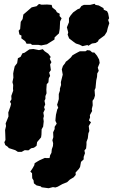

<svg xmlns="http://www.w3.org/2000/svg" viewBox="-20 -782 600 1019"><path d="M150 -544 143 -550H121L114 -563L93 -579L94 -593L83 -599L79 -619L87 -628L90 -666L100 -681L104 -705L125 -723L148 -743L174 -749L187 -761L201 -757L230 -758L254 -756L258 -742L276 -728L282 -717L297 -709L296 -697L307 -685L299 -668L297 -629L293 -605L270 -584L269 -572L248 -559L229 -547L199 -541L183 -544ZM95 24H75L61 15L27 4L21 -3L8 -12L3 -27L9 -39L8 -69L7 -92L12 -113L10 -127L17 -144L25 -164L24 -185L35 -216L39 -231L33 -242L41 -255L40 -273L50 -301L49 -311L50 -331L46 -346L51 -370L50 -392L52 -403L58 -430L71 -447L75 -473L89 -480L99 -499L110 -502L136 -520L157 -522L187 -516L207 -521L217 -510L236 -497L249 -480L244 -470L253 -452L246 -440L250 -410L241 -397L246 -379L239 -367L237 -345L228 -335L226 -307L227 -287L221 -272V-257L216 -247L220 -228L214 -213L218 -201L210 -184L213 -166L210 -154L212 -138L209 -110L201 -96L200 -67L198 -53L177 -28L174 -8L160 2L145 5L131 16L111 15ZM418 -537 402 -545 383 -551 369 -561 347 -578 339 -598 342 -610 335 -637 346 -664V-686L354 -699L368 -716L392 -733L403 -737L412 -750L425 -756H458L482 -762L487 -756L504 -753L529 -739L531 -730L548 -723L554 -711L559 -685L554 -676L560 -659L552 -634L547 -613L535 -594L504 -571L500 -562L488 -554L468 -551L449 -539L444 -543ZM243 57 246 42 253 29 255 10 261 -7 262 -22 258 -38 263 -54 262 -80 270 -97V-109L281 -126L274 -141L275 -154L277 -173L284 -202L289 -210L283 -226L288 -242L292 -256V-283L298 -301V-312L304 -331L303 -346L308 -366L313 -386L308 -414L314 -432L325 -446L329 -454L344 -466L356 -477L365 -489L381 -498L394 -505L404 -510H434L443 -516L458 -514L469 -504L481 -503L495 -486L506 -466L509 -448L499 -423L504 -406L496 -392L495 -374L491 -356L490 -347L487 -315L482 -304L484 -275L479 -258L471 -247L472 -223L467 -203L469 -193L457 -171L458 -159L452 -143L463 -133L451 -113L454 -87L449 -74L446 -48L439 -29V-14L437 6L428 17L431 31L424 51V64L410 77L405 104L399 114L381 134L382 146L371 159L351 171L336 185L311 195L286 209L274 213L261 211L238 217L201 212L196 207L174 202L160 191L158 175L151 164L150 137L141 129L153 111L162 95L164 84L177 76L189 69L207 61L218 56L226 57Z"/></svg>

Font: Winky Rough ExtraBold
Style: Italic
Weight: 800
Italic angle: -8.97852°
Designer: Simon Atzbach
Foundry: typofactur
Version: Version 1.206; ttfautohint (v1.8.4.7-5d5b)